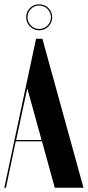

<svg xmlns="http://www.w3.org/2000/svg" viewBox="-30 -881 412 901"><path d="M92.8 -799.8Q92.8 -825.2 110.4 -843Q127.9 -860.8 153.8 -860.8Q179.7 -860.8 197.3 -843Q214.8 -825.2 214.8 -799.8Q214.8 -774.9 197 -756.8Q179.2 -738.8 153.8 -738.8Q128.9 -738.8 110.8 -756.8Q92.8 -774.9 92.8 -799.8ZM99.1 -799.8Q99.1 -777.3 115.2 -761.2Q131.3 -745.1 153.8 -745.1Q176.3 -745.1 192.6 -761.2Q209 -777.3 209 -799.8Q209 -822.8 192.9 -838.9Q176.8 -855 153.8 -855Q130.9 -855 115 -838.9Q99.1 -822.8 99.1 -799.8ZM-9.8 0 139.2 -699.2H168.9L361.8 0H227.1L167 -217.8H43.9L-2 0ZM97.2 -462.9 45.9 -224.1H165L99.1 -462.9Z"/></svg>

Font: Moniqa Black Display
Style: Regular
Weight: 900
Designer: Rajesh Rajput
Foundry: Rajesh Rajput
Version: Version 1.000